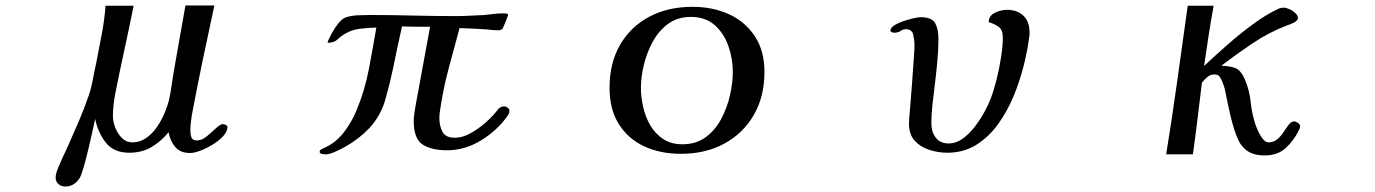

<svg xmlns="http://www.w3.org/2000/svg" viewBox="-20 -563 5040 704"><path d="M814 -97Q814 -81 798.5 -64Q783 -47 760 -33Q737 -19 714.5 -10.5Q692 -2 677 -2Q641 -2 622.5 -24Q604 -46 598 -78Q570 -44 535 -23.5Q500 -3 454 -3Q397 -3 368 -40Q339 -77 329 -127Q326 -113 319 -81.5Q312 -50 303.5 -14Q295 22 286.5 51Q278 80 272 90Q252 121 219 121Q205 121 194.5 112Q184 103 184 88Q184 75 193 53Q202 31 212.5 8.5Q223 -14 229 -27Q249 -72 269 -118.5Q289 -165 305 -212Q315 -241 320.5 -271.5Q326 -302 333 -333Q343 -385 353 -437Q363 -489 367 -542H470Q454 -462 436.5 -382Q419 -302 403 -222Q399 -201 396.5 -180Q394 -159 394 -137Q394 -118 402.5 -95.5Q411 -73 427 -57Q443 -41 465 -41Q493 -41 516 -57Q539 -73 556 -98Q573 -123 584.5 -151Q596 -179 601 -202Q606 -227 609.5 -251.5Q613 -276 617 -300L660 -543H766Q744 -442 723 -341Q702 -240 683 -139Q681 -125 679.5 -111Q678 -97 678 -83Q678 -70 682 -59Q686 -48 702 -48Q720 -48 738 -63Q756 -78 772 -93Q788 -108 798 -108Q801 -108 807.5 -105Q814 -102 814 -97Z M1848 -157Q1848 -150 1845 -144.5Q1842 -139 1838 -134Q1801 -83 1742.5 -47.5Q1684 -12 1620 -12Q1561 -12 1529 -33.5Q1497 -55 1497 -119Q1497 -133 1499 -145.5Q1501 -158 1503 -171Q1517 -245 1530 -318.5Q1543 -392 1557 -465Q1531 -465 1505.5 -465Q1480 -465 1454 -466Q1445 -427 1437 -388.5Q1429 -350 1421 -311Q1409 -254 1392.5 -196.5Q1376 -139 1335 -94Q1316 -74 1293.5 -56.5Q1271 -39 1246 -25Q1234 -18 1211 -7.5Q1188 3 1174 3Q1170 3 1161 1.5Q1152 0 1152 -7Q1152 -13 1162 -17.5Q1172 -22 1176 -24Q1216 -44 1244 -82Q1272 -120 1288 -160Q1318 -233 1332.5 -309.5Q1347 -386 1360 -462Q1330 -461 1299.5 -457.5Q1269 -454 1243 -438Q1227 -428 1217 -418Q1207 -408 1185 -406L1181 -408V-409Q1187 -423 1197.5 -442.5Q1208 -462 1222 -479Q1236 -496 1250 -500Q1269 -506 1293 -507Q1317 -508 1336 -508Q1415 -508 1494 -506Q1573 -504 1652 -504Q1678 -504 1704.5 -505.5Q1731 -507 1757 -508Q1774 -510 1791.5 -512Q1809 -514 1826 -514Q1828 -514 1835.5 -513.5Q1843 -513 1843 -508Q1843 -507 1838.5 -495Q1834 -483 1829 -471.5Q1824 -460 1823 -458Q1817 -452 1807 -452Q1787 -452 1767 -455Q1742 -457 1716.5 -458Q1691 -459 1665 -460Q1644 -384 1624 -308Q1604 -232 1593 -155Q1592 -149 1591.5 -142.5Q1591 -136 1591 -130Q1591 -101 1602.5 -79.5Q1614 -58 1648 -58Q1676 -58 1705.5 -74.5Q1735 -91 1761 -114Q1787 -137 1803 -158Q1805 -160 1808 -164Q1811 -168 1814 -169Q1821 -173 1830 -173Q1835 -173 1841.5 -168Q1848 -163 1848 -157Z M2667 -300Q2667 -347 2651 -393.5Q2635 -440 2601 -470.5Q2567 -501 2513 -501Q2465 -501 2430.5 -476Q2396 -451 2374 -411Q2352 -371 2341 -326Q2330 -281 2330 -241Q2330 -206 2338.5 -169.5Q2347 -133 2365 -102.5Q2383 -72 2412 -53Q2441 -34 2482 -34Q2532 -34 2567 -59.5Q2602 -85 2624 -126Q2646 -167 2656.5 -213Q2667 -259 2667 -300ZM2783 -299Q2783 -209 2744 -141.5Q2705 -74 2636 -36.5Q2567 1 2477 1Q2401 1 2342 -26.5Q2283 -54 2249 -108Q2215 -162 2215 -241Q2215 -332 2253.5 -398.5Q2292 -465 2360.5 -501.5Q2429 -538 2519 -538Q2593 -538 2652.5 -511Q2712 -484 2747.5 -430.5Q2783 -377 2783 -299Z M3755 -444Q3755 -440 3755 -436.5Q3755 -433 3754 -429Q3748 -381 3734 -324Q3720 -267 3696.5 -210.5Q3673 -154 3639 -107Q3605 -60 3559 -31.5Q3513 -3 3453 -3Q3420 -3 3387.5 -13.5Q3355 -24 3334 -47Q3313 -70 3313 -109Q3313 -117 3313.5 -125.5Q3314 -134 3315 -142Q3320 -199 3324 -255.5Q3328 -312 3332 -369Q3333 -377 3333 -384Q3333 -391 3333 -398Q3333 -416 3328.5 -436Q3324 -456 3300 -456Q3292 -456 3282.5 -449.5Q3273 -443 3258 -443Q3255 -443 3250 -445Q3245 -447 3245 -451Q3245 -461 3259 -470Q3273 -479 3292.5 -485.5Q3312 -492 3329.5 -496Q3347 -500 3355 -500Q3397 -500 3409 -478Q3421 -456 3421 -419Q3421 -381 3416.5 -333.5Q3412 -286 3407 -247Q3403 -213 3399 -179Q3395 -145 3395 -110Q3395 -80 3411 -58.5Q3427 -37 3459 -37Q3485 -37 3509 -54Q3533 -71 3553.5 -97.5Q3574 -124 3589 -151.5Q3604 -179 3612 -200Q3624 -231 3634 -271Q3644 -311 3650.5 -352.5Q3657 -394 3657 -426Q3657 -453 3642.5 -464Q3628 -475 3605 -482Q3606 -506 3628.5 -516.5Q3651 -527 3671 -527Q3710 -527 3732.5 -505.5Q3755 -484 3755 -444Z M4747 -100Q4747 -94 4743 -86Q4723 -46 4693.5 -19.5Q4664 7 4616 7Q4589 7 4567.5 -2Q4546 -11 4530 -33Q4522 -44 4513.5 -66Q4505 -88 4498 -114Q4491 -140 4486 -164Q4481 -188 4478 -202Q4475 -217 4472 -231.5Q4469 -246 4463 -260Q4459 -271 4453 -280.5Q4447 -290 4433 -290Q4418 -290 4407 -280.5Q4396 -271 4387 -260Q4379 -194 4371 -128Q4363 -62 4354 3H4256Q4278 -133 4297 -269.5Q4316 -406 4335 -542H4430Q4420 -487 4411.5 -432Q4403 -377 4395 -321Q4432 -356 4478.5 -397Q4525 -438 4574.5 -474.5Q4624 -511 4670 -532Q4678 -535 4687 -535Q4695 -535 4707.5 -529.5Q4720 -524 4729.5 -515Q4739 -506 4739 -497Q4739 -490 4730.5 -484Q4722 -478 4712 -474.5Q4702 -471 4697 -469Q4632 -444 4572.5 -404Q4513 -364 4458 -322Q4491 -321 4510.5 -313Q4530 -305 4544 -273Q4561 -234 4565.5 -191Q4570 -148 4583 -107Q4586 -98 4593 -82.5Q4600 -67 4610 -54Q4620 -41 4631 -41Q4650 -41 4663.5 -52.5Q4677 -64 4687 -79.5Q4697 -95 4706 -106.5Q4715 -118 4725 -118Q4731 -118 4739 -112.5Q4747 -107 4747 -100Z"/></svg>

Font: Kaisei HarunoUmi Medium
Style: Regular
Weight: 500
Designer: Font-Kai, 金井和夫
Foundry: KAZUO KANAI
Version: Version 5.003